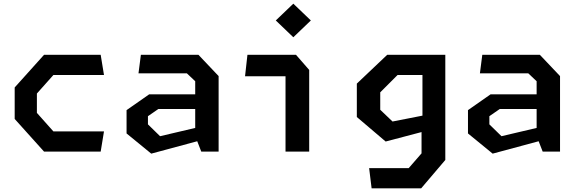

<svg xmlns="http://www.w3.org/2000/svg" viewBox="-20 -826 3140 1046"><path d="M220 0H528.5L546.5 -110H271L181 -211V-316.5L271 -417.5H546.5L528.5 -527.5H220L60 -349.5V-178Z M1076.5 0H1171V-411.5L1061 -527.5H747.5L734.5 -426.5H998L1043.5 -383.5V-312H792.5L669.5 -226V-99L804 11L1054.5 -56.5ZM786 -148.5V-193L842.5 -232H1043.5V-129L852 -84Z M1535.5 0H1664.5V-445L1592.5 -527.5H1328L1315 -410.5H1535.5ZM1578 -623 1673.5 -714.5 1578 -806 1482.5 -714.5Z M2004.5 200H2274.5L2406 45.5V-527.5H2089.5L1924 -370.5V-188.5L2081 -55L2276.5 -106.5V9.5L2206.5 90H1991ZM2051.5 -228V-323L2146 -417.5H2281.5V-196L2118.5 -164Z M2936.5 0H3031V-411.5L2921 -527.5H2607.5L2594.5 -426.5H2858L2903.5 -383.5V-312H2652.5L2529.5 -226V-99L2664 11L2914.5 -56.5ZM2646 -148.5V-193L2702.5 -232H2903.5V-129L2712 -84Z"/></svg>

Font: Monaspace Krypton SemiBold
Style: Regular
Weight: 600
Designer: Riley Cran & the Lettermatic Team
Foundry: Lettermatic
Version: Version 1.200 (Monaspace Krypton)